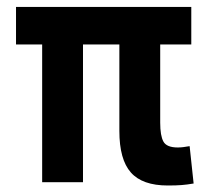

<svg xmlns="http://www.w3.org/2000/svg" viewBox="-20 -538 626 567"><path d="M475.6 9.8Q400.4 9.8 366.5 -28.6Q332.5 -66.9 332.5 -151.4V-406.7H225.1V0H104.5V-406.7H27.3V-517.6H544.9V-406.7H453.1V-175.8Q453.1 -137.2 462.6 -119.9Q472.2 -102.5 504.9 -102.5Q512.7 -102.5 521 -103.5Q529.3 -104.5 540 -106.4L551.8 3.9Q532.2 7.3 516.4 8.5Q500.5 9.8 475.6 9.8Z"/></svg>

Font: CaskaydiaCove NF SemiBold
Style: Regular
Weight: 600
Designer: Aaron Bell
Foundry: Saja Typeworks
Version: Version 2111.001; VTT 6.35;Nerd Fonts 3.2.1